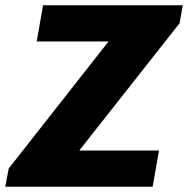

<svg xmlns="http://www.w3.org/2000/svg" viewBox="-42 -707 712 727"><path d="M-22 0 -9 -69 369 -550H97L121 -687H650L638 -619L258 -137H560L536 0Z"/></svg>

Font: Archivo SemiCondensed ExtraBold
Style: Italic
Weight: 800
Width: 4
Italic angle: -10°
Designer: Hector Gatti
Foundry: Omnibus-Type
Version: Version 2.001